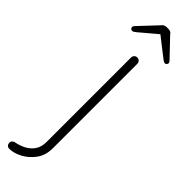

<svg xmlns="http://www.w3.org/2000/svg" viewBox="-325 -678 864 864"><g transform="rotate(45 107.0 -246.0)"><path d="M136 58Q136 103 113 134Q90 165 58.5 181.5Q27 198 -1 198Q-10 198 -15 192.5Q-20 187 -20 180V178Q-20 170 -14.5 165Q-9 160 -2 159Q20 155 42.5 144Q65 133 80.5 112Q96 91 96 58V-480Q96 -488 101.5 -494Q107 -500 116 -500Q125 -500 130.5 -494Q136 -488 136 -480ZM123 -654 33 -578Q28 -574 23.5 -571Q19 -568 14 -568Q9 -568 5.5 -572Q2 -576 2 -580Q2 -583 3.5 -586Q5 -589 8 -592L89 -678Q97 -690 113 -690H123Q131 -690 137 -687.5Q143 -685 147 -678L228 -593Q231 -590 232.5 -587Q234 -584 234 -581Q234 -577 230.5 -573Q227 -569 222 -569Q218 -569 213 -572Q208 -575 203 -579L112 -650Z"/></g></svg>

Font: Quicksand Light Light
Style: Regular
Weight: 300
Version: Version 3.006